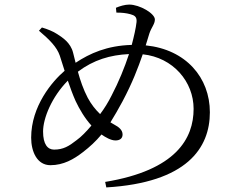

<svg xmlns="http://www.w3.org/2000/svg" viewBox="-20 -788 1040 838"><path d="M543 -552C524 -494 498 -430 467 -371C453 -343 436 -315 417 -290C397 -309 378 -333 363 -361C344 -397 330 -438 320 -475C389 -527 461 -548 543 -552ZM488 -733C512 -733 531 -731 549 -726C567 -721 578 -715 576 -692C573 -665 565 -630 555 -592C447 -589 372 -555 310 -514L299 -558C288 -602 253 -624 230 -639C212 -651 187 -661 163 -668L150 -654C197 -614 228 -583 241 -545L262 -479C208 -433 116 -325 116 -187C116 -126 142 -67 200 -67C257 -67 302 -93 342 -124C372 -147 398 -171 423 -201C440 -189 464 -175 484 -175C502 -175 515 -183 515 -201C515 -221 498 -234 479 -244L462 -254C479 -281 496 -311 515 -346C558 -427 583 -493 603 -551C736 -537 825 -431 825 -313C825 -184 749 -45 439 6L444 30C796 9 896 -142 896 -298C896 -449 792 -572 616 -590L632 -642C641 -669 656 -683 656 -703C656 -729 590 -768 544 -768C525 -768 502 -761 486 -754ZM276 -436C286 -407 297 -376 310 -347C327 -311 350 -272 379 -240C357 -214 335 -191 314 -176C281 -150 256 -135 216 -135C188 -135 168 -158 168 -214C168 -272 206 -365 276 -436Z"/></svg>

Font: Harano Aji Mincho KR
Style: Regular
Weight: 400
Foundry: Masamichi Hosoda
Version: HaranoAjiMinchoKR-Regular version 20230610;ttx 4.39.4